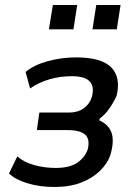

<svg xmlns="http://www.w3.org/2000/svg" viewBox="-20 -737 537 766"><path d="M197 9Q138 9 89 -6Q40 -21 16 -45L49 -113Q75 -90 116 -78.5Q157 -67 202 -67Q258 -67 288.5 -88Q319 -109 330 -141Q340 -182 319.5 -200Q299 -218 250 -218H127L137 -288H257Q290 -288 314 -305Q338 -322 347 -352Q357 -392 337.5 -412.5Q318 -433 266 -433Q220 -433 177 -420.5Q134 -408 100 -384L82 -450Q116 -478 170.5 -493Q225 -508 284 -508Q385 -508 424 -468Q463 -428 445 -354Q439 -341 429.5 -324.5Q420 -308 407.5 -292.5Q395 -277 378 -264L376 -257Q415 -239 425.5 -206Q436 -173 421 -121Q410 -86 379.5 -56Q349 -26 303.5 -8.5Q258 9 197 9ZM349 -620 364 -717H461L446 -620ZM175 -620 191 -717H288L273 -620Z"/></svg>

Font: Nunito Sans 7pt Condensed SemiBold
Style: Italic
Weight: 600
Width: 3
Italic angle: -9°
Designer: Vernon Adams
Foundry: Vernon Adams
Version: Version 3.101;gftools[0.9.27]